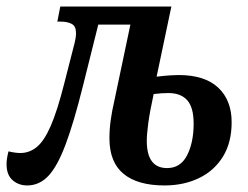

<svg xmlns="http://www.w3.org/2000/svg" viewBox="-51 -556 758 586"><path d="M32 10Q6 10 -12.5 -6Q-31 -22 -31 -55Q-31 -72 -25 -94Q-4 -89 11 -89Q39 -89 61.5 -107.5Q84 -126 104 -172Q124 -218 145 -301L177 -426Q181 -442 181 -455Q181 -476 168 -483Q155 -490 135 -490H124L133 -536H472L427 -322Q452 -325 468.5 -326Q485 -327 494 -327Q574 -327 615 -288.5Q656 -250 656 -183Q656 -121 629.5 -78Q603 -35 556.5 -12.5Q510 10 451 10Q369 10 326 -25.5Q283 -61 283 -134Q283 -162 287 -190Q291 -218 296 -239L347 -481H249L202 -293Q174 -181 149 -114.5Q124 -48 96.5 -19Q69 10 32 10ZM459 -43Q500 -43 520 -82Q540 -121 540 -179Q540 -228 520.5 -250Q501 -272 463 -272Q442 -272 418 -269Q406 -214 401.5 -180Q397 -146 397 -126Q397 -43 459 -43Z"/></svg>

Font: Noto Serif ExtraCondensed SemiBold
Style: Italic
Weight: 600
Width: 2
Italic angle: -12°
Designer: Monotype Design Team
Foundry: Monotype Imaging Inc.
Version: Version 2.013